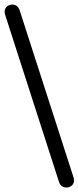

<svg xmlns="http://www.w3.org/2000/svg" viewBox="-32 -768 346 847"><path d="M228.2 34.3 -9.7 -703.8Q-13.6 -717.5 -9.7 -727.2Q-5.8 -737 2.7 -742.3Q11.2 -747.7 21.7 -747.9Q32.2 -748.2 41.2 -742.1Q50.2 -736 54.6 -722.8L292.5 14.8Q296.4 28.5 292.7 38.5Q289.1 48.5 280.3 53.8Q271.6 59.2 260.8 59.2Q250.1 59.2 241.3 53.3Q232.6 47.5 228.2 34.3Z"/></svg>

Font: Nunito ExtraLight
Style: Regular
Weight: 200
Designer: Vernon Adams
Foundry: Vernon Adams
Version: Version 3.602